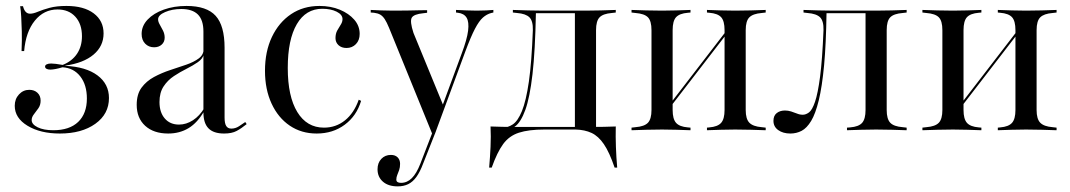

<svg xmlns="http://www.w3.org/2000/svg" viewBox="-20 -447 3672 659"><path d="M185.5 11.3Q118.5 11.3 74.6 -15.3Q30.6 -41.9 30.6 -83.9Q30.6 -107.3 45.2 -123Q59.7 -138.7 80.6 -138.7Q97.6 -138.7 108.5 -128.6Q119.4 -118.5 119.4 -101.6Q119.4 -86.3 111.7 -75.4Q104 -64.5 96.4 -54.8Q88.7 -45.2 88.7 -34.7Q88.7 -20.2 109.3 -10.1Q129.8 0 162.9 0Q218.5 0 248.4 -28.6Q278.2 -57.3 278.2 -108.9Q278.2 -155.6 255.6 -184.7Q233.1 -213.7 194.4 -216.1Q181.5 -212.1 170.6 -210.1Q159.7 -208.1 152.4 -208.1Q144.4 -208.1 139.5 -210.9Q134.7 -213.7 134.7 -218.5Q134.7 -223.4 140.3 -226.2Q146 -229 155.6 -229Q162.1 -229 171.8 -227.8Q181.5 -226.6 195.2 -224.2Q227.4 -237.1 244.4 -262.5Q261.3 -287.9 261.3 -322.6Q261.3 -364.5 238.7 -389.5Q216.1 -414.5 177.4 -414.5Q130.6 -414.5 99.6 -376.2Q68.5 -337.9 62.9 -271.8H54Q55.6 -310.5 54.8 -339.5Q54 -368.5 52.8 -389.9Q51.6 -411.3 49.2 -425.8H58.9Q62.1 -412.9 68.1 -406.5Q74.2 -400 83.1 -400Q94.4 -400 110.5 -406.9Q126.6 -413.7 150.4 -420.2Q174.2 -426.6 208.1 -426.6Q267.7 -426.6 301.6 -401.2Q335.5 -375.8 335.5 -332.3Q335.5 -288.7 301.2 -259.7Q266.9 -230.6 204 -221.8V-221Q275 -217.7 314.5 -188.3Q354 -158.9 354 -110.5Q354 -55.6 307.3 -22.2Q260.5 11.3 185.5 11.3Z M678.2 -206.5V-338.7Q678.2 -378.2 659.3 -397.2Q640.3 -416.1 602.4 -416.1Q571 -416.1 546.8 -405.6Q522.6 -395.2 522.6 -380.6Q522.6 -372.6 528.2 -362.9Q533.9 -353.2 539.5 -341.9Q545.2 -330.6 545.2 -317.7Q545.2 -303.2 535.1 -294Q525 -284.7 508.9 -284.7Q490.3 -284.7 478.2 -297.2Q466.1 -309.7 466.1 -330.6Q466.1 -358.1 486.7 -379.8Q507.3 -401.6 542.3 -414.1Q577.4 -426.6 620.2 -426.6Q689.5 -426.6 720.2 -392.7Q750.8 -358.9 750.8 -283.1V-206.5ZM557.3 11.3Q507.3 11.3 478.2 -15.3Q449.2 -41.9 449.2 -87.1Q449.2 -123.4 465.7 -146Q482.3 -168.5 508.5 -182.7Q534.7 -196.8 564.1 -206.5Q593.5 -216.1 619.4 -225Q645.2 -233.9 662.1 -246.4Q679 -258.9 679 -279L679.8 -261.3Q675.8 -245.2 658.9 -233.5Q641.9 -221.8 620.2 -210.9Q598.4 -200 577 -185.9Q555.6 -171.8 541.5 -150.4Q527.4 -129 527.4 -96.8Q527.4 -61.3 545.6 -40.3Q563.7 -19.4 594.4 -19.4Q619.4 -19.4 642.3 -34.3Q665.3 -49.2 681.5 -76.6V-66.9Q658.1 -25.8 627.4 -7.3Q596.8 11.3 557.3 11.3ZM750.8 -43.5Q750.8 -23.4 756.5 -14.5Q762.1 -5.6 774.2 -5.6Q787.9 -5.6 800.4 -13.7Q812.9 -21.8 821.8 -28.2L826.6 -21Q808.9 -6.5 792.3 2.4Q775.8 11.3 749.2 11.3Q712.9 11.3 695.6 -6.5Q678.2 -24.2 678.2 -61.3V-206.5H750.8Z M1066.9 11.3Q1014.5 11.3 974.6 -15.7Q934.7 -42.7 912.1 -91.5Q889.5 -140.3 889.5 -204Q889.5 -270.2 913.3 -320.2Q937.1 -370.2 979 -398.4Q1021 -426.6 1076.6 -426.6Q1115.3 -426.6 1146.4 -413.7Q1177.4 -400.8 1196 -379.4Q1214.5 -358.1 1214.5 -330.6Q1214.5 -308.9 1201.6 -295.6Q1188.7 -282.3 1169.4 -282.3Q1152.4 -282.3 1141.9 -291.9Q1131.5 -301.6 1131.5 -316.1Q1131.5 -331.5 1137.5 -342.3Q1143.5 -353.2 1149.6 -362.5Q1155.6 -371.8 1155.6 -381.5Q1155.6 -396.8 1135.5 -406.9Q1115.3 -416.9 1086.3 -416.9Q1029.8 -416.9 998.8 -364.1Q967.7 -311.3 967.7 -213.7Q967.7 -116.1 1000.4 -62.5Q1033.1 -8.9 1091.9 -8.9Q1133.1 -8.9 1164.1 -33.9Q1195.2 -58.9 1211.3 -104.8L1219.4 -100.8Q1204 -49.2 1163.3 -19Q1122.6 11.3 1066.9 11.3Z M1463.7 12.9 1315.3 -351.6Q1307.3 -371 1300.4 -381.5Q1293.5 -391.9 1285.1 -396.8Q1276.6 -401.6 1263.7 -403.2L1252.4 -404V-412.9Q1269.4 -412.1 1288.7 -411.3Q1308.1 -410.5 1328.2 -410.5H1329H1332.3Q1357.3 -410.5 1378.6 -410.9Q1400 -411.3 1417.3 -411.7Q1434.7 -412.1 1446 -412.1V-403.2L1433.1 -401.6Q1400 -398.4 1393.1 -385.9Q1386.3 -373.4 1399.2 -333.9L1501.6 -84.7L1495.2 -75L1564.5 -262.9Q1583.1 -312.1 1586.7 -341.9Q1590.3 -371.8 1581.5 -386.3Q1572.6 -400.8 1551.6 -403.2L1545.2 -404V-412.9Q1562.1 -412.1 1581.9 -411.3Q1601.6 -410.5 1616.1 -410.5Q1634.7 -410.5 1649.2 -411.3Q1663.7 -412.1 1673.4 -412.9V-404L1666.1 -402.4Q1650.8 -398.4 1637.5 -386.7Q1624.2 -375 1610.1 -348Q1596 -321 1577.4 -271L1472.6 12.9ZM1345.2 192.7Q1312.9 192.7 1294.4 176.6Q1275.8 160.5 1275.8 133.9Q1275.8 112.1 1288.7 98.4Q1301.6 84.7 1321.8 84.7Q1336.3 84.7 1344.8 93.1Q1353.2 101.6 1353.2 115.3Q1353.2 127.4 1350 136.7Q1346.8 146 1343.5 153.6Q1340.3 161.3 1340.3 169.4Q1340.3 180.6 1356.5 180.6Q1377.4 180.6 1393.5 164.5Q1409.7 148.4 1422.6 115.3L1467.7 -1.6L1476.6 2.4L1432.3 114.5Q1421.8 142.7 1409.3 160.1Q1396.8 177.4 1381 185.1Q1365.3 192.7 1345.2 192.7Z M1848.4 -2.4Q1794.4 -2.4 1760.9 8.5Q1727.4 19.4 1706.9 47.6Q1686.3 75.8 1667.7 128.2H1658.9Q1662.1 91.9 1663.7 56.9Q1665.3 21.8 1663.7 -12.9Q1683.9 -12.1 1704.8 -11.7Q1725.8 -11.3 1746 -11.3H1848.4H1963.7V-2.4ZM1703.2 1.6 1704.8 -8.9Q1723.4 -8.9 1740.3 -20.2Q1757.3 -31.5 1771.4 -65.7Q1785.5 -100 1795.2 -166.5Q1804.8 -233.1 1808.9 -343.5Q1809.7 -375 1797.2 -387.5Q1784.7 -400 1754.8 -402.4L1740.3 -404V-412.9Q1766.9 -412.1 1791.9 -411.3Q1816.9 -410.5 1845.2 -410.5H1844.4H1988.7H1989.5Q2017.7 -410.5 2042.3 -411.3Q2066.9 -412.1 2093.5 -412.9V-404L2079.8 -402.4Q2050 -400 2037.9 -387.5Q2025.8 -375 2025.8 -343.5V-206.5H1953.2V-404L1955.6 -401.6H1815.3L1819.4 -403.2Q1816.9 -272.6 1807.7 -192.3Q1798.4 -112.1 1783.1 -69.8Q1767.7 -27.4 1747.6 -12.9Q1727.4 1.6 1703.2 1.6ZM1953.2 -2.4V-206.5H2025.8V-2.4ZM1953.2 -2.4 1954 -10.5 2010.5 -11.3H1955.6H2011.3Q2031.5 -11.3 2052.4 -11.7Q2073.4 -12.1 2093.5 -12.9Q2092.7 21.8 2094 56.9Q2095.2 91.9 2098.4 128.2H2089.5Q2071.8 75.8 2052.8 48Q2033.9 20.2 2010.5 9.3Q1987.1 -1.6 1955.6 -2.4Z M2503.2 -2.4Q2477.4 -2.4 2454.4 -1.6Q2431.5 -0.8 2406.5 0V-8.9L2414.5 -9.7Q2443.5 -12.1 2455.2 -25.4Q2466.9 -38.7 2466.9 -69.4V-206.5H2539.5V-69.4Q2539.5 -38.7 2552 -25.8Q2564.5 -12.9 2594.4 -10.5L2608.1 -8.9V0Q2581.5 -0.8 2556.9 -1.6Q2532.3 -2.4 2503.2 -2.4ZM2252.4 -2.4Q2223.4 -2.4 2198.8 -1.6Q2174.2 -0.8 2147.6 0V-8.9L2161.3 -10.5Q2191.9 -12.9 2204 -25.8Q2216.1 -38.7 2216.1 -69.4V-343.5Q2216.1 -375 2204 -387.5Q2191.9 -400 2161.3 -402.4L2147.6 -404V-412.9Q2174.2 -412.1 2198.8 -411.3Q2223.4 -410.5 2252.4 -410.5Q2278.2 -410.5 2301.2 -411.3Q2324.2 -412.1 2350 -412.9V-404L2341.1 -403.2Q2312.1 -400.8 2300.4 -387.9Q2288.7 -375 2288.7 -343.5V-69.4Q2288.7 -38.7 2300.4 -25.4Q2312.1 -12.1 2341.1 -9.7L2350 -8.9V0Q2324.2 -0.8 2301.2 -1.6Q2278.2 -2.4 2252.4 -2.4ZM2466.9 -206.5V-343.5Q2466.9 -375 2455.2 -387.9Q2443.5 -400.8 2414.5 -403.2L2406.5 -404V-412.9Q2431.5 -412.1 2454.4 -411.3Q2477.4 -410.5 2503.2 -410.5Q2532.3 -410.5 2556.9 -411.3Q2581.5 -412.1 2608.1 -412.9V-404L2594.4 -402.4Q2564.5 -400 2552 -387.5Q2539.5 -375 2539.5 -343.5V-206.5ZM2243.5 -31.5 2241.9 -41.1 2504.8 -382.3 2506.5 -372.6Z M2987.1 -2.4Q2960.5 -2.4 2936.7 -1.6Q2912.9 -0.8 2887.1 0V-8.9L2897.6 -9.7Q2927.4 -12.1 2939.1 -25.4Q2950.8 -38.7 2950.8 -69.4V-206.5H3023.4V-69.4Q3023.4 -38.7 3035.5 -25.8Q3047.6 -12.9 3078.2 -10.5L3091.9 -8.9V0Q3065.3 -0.8 3040.7 -1.6Q3016.1 -2.4 2987.1 -2.4ZM2692.7 11.3Q2667.7 11.3 2651.2 -0.4Q2634.7 -12.1 2634.7 -32.3Q2634.7 -50 2646 -58.9Q2657.3 -67.7 2674.2 -67.7Q2684.7 -67.7 2695.2 -64.5Q2705.6 -61.3 2715.3 -57.3Q2725 -53.2 2735.5 -53.2Q2746 -53.2 2756.9 -61.3Q2767.7 -69.4 2777.4 -97.6Q2787.1 -125.8 2794.8 -184.3Q2802.4 -242.7 2806.5 -343.5Q2807.3 -375 2794.8 -387.5Q2782.3 -400 2751.6 -402.4L2737.9 -404V-412.9Q2764.5 -412.1 2789.5 -411.3Q2814.5 -410.5 2842.7 -410.5H2987.1Q3016.1 -410.5 3040.7 -411.3Q3065.3 -412.1 3091.9 -412.9V-404L3078.2 -402.4Q3047.6 -400 3035.5 -387.5Q3023.4 -375 3023.4 -343.5V-206.5H2950.8V-404L2954 -401.6H2812.9L2816.9 -403.2Q2815.3 -296 2808.5 -222.6Q2801.6 -149.2 2790.3 -102.8Q2779 -56.5 2764.1 -31.9Q2749.2 -7.3 2731.5 2Q2713.7 11.3 2692.7 11.3Z M3501.6 -2.4Q3475.8 -2.4 3452.8 -1.6Q3429.8 -0.8 3404.8 0V-8.9L3412.9 -9.7Q3441.9 -12.1 3453.6 -25.4Q3465.3 -38.7 3465.3 -69.4V-206.5H3537.9V-69.4Q3537.9 -38.7 3550.4 -25.8Q3562.9 -12.9 3592.7 -10.5L3606.5 -8.9V0Q3579.8 -0.8 3555.2 -1.6Q3530.6 -2.4 3501.6 -2.4ZM3250.8 -2.4Q3221.8 -2.4 3197.2 -1.6Q3172.6 -0.8 3146 0V-8.9L3159.7 -10.5Q3190.3 -12.9 3202.4 -25.8Q3214.5 -38.7 3214.5 -69.4V-343.5Q3214.5 -375 3202.4 -387.5Q3190.3 -400 3159.7 -402.4L3146 -404V-412.9Q3172.6 -412.1 3197.2 -411.3Q3221.8 -410.5 3250.8 -410.5Q3276.6 -410.5 3299.6 -411.3Q3322.6 -412.1 3348.4 -412.9V-404L3339.5 -403.2Q3310.5 -400.8 3298.8 -387.9Q3287.1 -375 3287.1 -343.5V-69.4Q3287.1 -38.7 3298.8 -25.4Q3310.5 -12.1 3339.5 -9.7L3348.4 -8.9V0Q3322.6 -0.8 3299.6 -1.6Q3276.6 -2.4 3250.8 -2.4ZM3465.3 -206.5V-343.5Q3465.3 -375 3453.6 -387.9Q3441.9 -400.8 3412.9 -403.2L3404.8 -404V-412.9Q3429.8 -412.1 3452.8 -411.3Q3475.8 -410.5 3501.6 -410.5Q3530.6 -410.5 3555.2 -411.3Q3579.8 -412.1 3606.5 -412.9V-404L3592.7 -402.4Q3562.9 -400 3550.4 -387.5Q3537.9 -375 3537.9 -343.5V-206.5ZM3241.9 -31.5 3240.3 -41.1 3503.2 -382.3 3504.8 -372.6Z"/></svg>

Font: Playfair 144pt SemiCondensed Light
Style: Regular
Weight: 300
Width: 4
Designer: Claus Eggers Sørensen
Foundry: Claus Eggers Sørensen
Version: Version 2.203